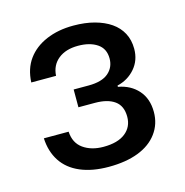

<svg xmlns="http://www.w3.org/2000/svg" viewBox="-75 -844 563 584"><g transform="rotate(-15 206.5 -552.5)"><path d="M199 -331Q147 -331 109.5 -347Q72 -363 52 -393.5Q32 -424 30 -466H108Q110 -430 135.5 -412Q161 -394 199 -394Q244 -394 268 -413Q292 -432 292 -464Q292 -498 270 -514Q248 -530 208 -530H156V-586H203Q245 -586 265.5 -603.5Q286 -621 286 -649Q286 -680 263 -695.5Q240 -711 203 -711Q164 -711 140.5 -692Q117 -673 115 -640H37Q39 -683 60.5 -712.5Q82 -742 119.5 -758Q157 -774 205 -774Q242 -774 271.5 -766Q301 -758 322 -743.5Q343 -729 354.5 -707.5Q366 -686 366 -658Q366 -622 344 -596.5Q322 -571 288 -563V-559Q327 -552 350.5 -525.5Q374 -499 374 -457Q374 -419 352.5 -390Q331 -361 292 -346Q253 -331 199 -331Z"/></g></svg>

Font: Mona Sans SemiExpanded Medium
Style: Regular
Weight: 500
Width: 6
Designer: Deni Anggara
Foundry: GitHub
Version: Version 2.000